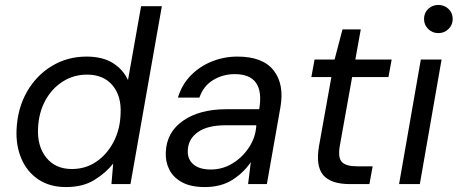

<svg xmlns="http://www.w3.org/2000/svg" viewBox="-20 -745 1852 777"><path d="M247 12Q181 12 135 -19Q89 -50 66.5 -103Q44 -156 47 -221Q51 -307 89 -373.5Q127 -440 190 -478Q253 -516 330 -516Q395 -516 436.5 -490Q478 -464 498 -421L551 -720H635L508 0H431L438 -83Q409 -46 362.5 -17Q316 12 247 12ZM271 -61Q326 -61 369.5 -90.5Q413 -120 439.5 -170.5Q466 -221 468 -284Q472 -356 435.5 -399.5Q399 -443 332 -443Q278 -443 234 -415Q190 -387 163.5 -338.5Q137 -290 134 -227Q130 -154 167 -107.5Q204 -61 271 -61Z M809 12Q752 12 716.5 -7.5Q681 -27 665 -59Q649 -91 651 -129Q654 -210 721 -256.5Q788 -303 896 -303H1029Q1053 -445 930 -445Q882 -445 842.5 -421Q803 -397 787 -350H700Q716 -403 752.5 -440Q789 -477 838 -496.5Q887 -516 941 -516Q1043 -516 1087 -460.5Q1131 -405 1115 -312L1060 0H984L995 -89Q967 -47 921 -17.5Q875 12 809 12ZM833 -59Q881 -59 921.5 -84Q962 -109 988 -149Q1014 -189 1017 -234V-238H892Q820 -238 781 -210.5Q742 -183 740 -137Q738 -101 762.5 -80Q787 -59 833 -59Z M1396 0Q1319 0 1288 -36.5Q1257 -73 1271 -154L1321 -433H1240L1253 -504H1334L1366 -626H1440L1418 -504H1565L1552 -433H1405L1355 -154Q1347 -106 1364 -89Q1381 -72 1424 -72H1488L1475 0Z M1754 -611Q1730 -611 1713 -627.5Q1696 -644 1696 -668Q1696 -693 1713 -709Q1730 -725 1754 -725Q1778 -725 1795 -709Q1812 -693 1812 -668Q1812 -644 1795 -627.5Q1778 -611 1754 -611ZM1595 0 1683 -504H1767L1679 0Z"/></svg>

Font: DM Sans Italic
Style: Regular
Weight: 400
Italic angle: -10°
Designer: Colophon Foundry, Jonny Pinhorn
Foundry: Colophon Foundry
Version: Version 4.004; ttfautohint (v1.8.4.7-5d5b)